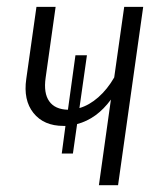

<svg xmlns="http://www.w3.org/2000/svg" viewBox="-20 -543 486 563"><path d="M344.2 -522.9H399.9L326.2 0H270L305.2 -251Q263.7 -194.3 206.1 -179.2L193.8 -92.8H161.1L171.9 -173.8H166Q108.4 -173.8 78.1 -211.7Q47.9 -249.5 57.1 -312L86.9 -522.9H143.1L113.8 -314.9Q107.4 -270 124.3 -246.1Q141.1 -222.2 179.2 -221.2L201.2 -380.9H234.9L212.9 -226.1Q241.7 -234.4 268.3 -257.8Q294.9 -281.2 314.9 -315.9Z"/></svg>

Font: Fira Sans Compressed Light
Style: Italic
Weight: 300
Width: 3
Italic angle: -8°
Designer: Carrois Corporate & Edenspiekermann AG
Foundry: Carrois Corporate GbR & Edenspiekermann AG
Version: Version 4.203;PS 004.203;hotconv 1.0.88;makeotf.lib2.5.64775